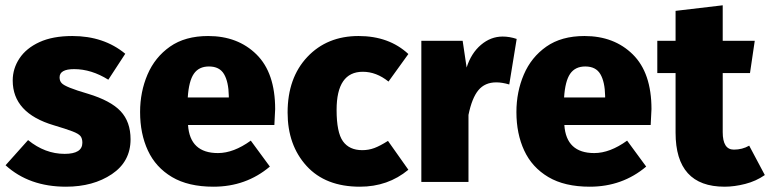

<svg xmlns="http://www.w3.org/2000/svg" viewBox="-20 -687 2908 725"><path d="M229 18Q90 18 1 -63L86 -158Q150 -106 224 -106Q291 -106 291 -148Q291 -164 284 -173Q277 -182 253.5 -191Q230 -200 183 -214Q28 -260 28 -383Q28 -428 53.5 -466.5Q79 -505 129 -528Q179 -551 253 -551Q372 -551 453 -484L389 -386Q325 -426 260 -426Q205 -426 205 -395Q205 -381 213 -373Q226 -358 312 -333Q398 -307 435.5 -267Q473 -227 473 -161Q473 -77 402.5 -29.5Q332 18 229 18Z M786 18Q691 18 629.5 -18.5Q568 -55 538.5 -118.5Q509 -182 509 -264Q509 -340 537 -405.5Q565 -471 622 -511Q679 -551 766 -551Q878 -551 948.5 -481.5Q1019 -412 1019 -275L1016 -215H690Q697 -109 803 -109Q862 -109 927 -156L999 -58Q909 18 786 18ZM844 -319V-325Q843 -378 826 -407Q809 -436 769 -436Q731 -436 712 -408.5Q693 -381 689 -319Z M1339 18Q1209 18 1137.5 -60.5Q1066 -139 1066 -262Q1066 -393 1140.5 -472Q1215 -551 1334 -551Q1449 -551 1522 -483L1447 -379Q1401 -416 1350 -416Q1251 -416 1251 -272Q1251 -187 1275 -153.5Q1299 -120 1348 -120Q1372 -120 1393.5 -128Q1415 -136 1445 -155L1522 -46Q1445 18 1339 18Z M1749 0H1571V-533H1727L1742 -432Q1759 -486 1796 -517.5Q1833 -549 1878 -549Q1904 -549 1931 -540L1903 -368Q1876 -376 1854 -376Q1811 -376 1786.5 -346.5Q1762 -317 1749 -253Z M2207 18Q2112 18 2050.5 -18.5Q1989 -55 1959.5 -118.5Q1930 -182 1930 -264Q1930 -340 1958 -405.5Q1986 -471 2043 -511Q2100 -551 2187 -551Q2299 -551 2369.5 -481.5Q2440 -412 2440 -275L2437 -215H2111Q2118 -109 2224 -109Q2283 -109 2348 -156L2420 -58Q2330 18 2207 18ZM2265 -319V-325Q2264 -378 2247 -407Q2230 -436 2190 -436Q2152 -436 2133 -408.5Q2114 -381 2110 -319Z M2716 18Q2531 18 2531 -186V-411H2462V-533H2531V-646L2709 -667V-533H2830L2812 -411H2709V-188Q2709 -122 2751 -122Q2783 -122 2809 -137L2868 -26Q2835 -3 2794 7.5Q2753 18 2716 18Z"/></svg>

Font: Trujillo ExtraBold
Style: Regular
Weight: 800
Designer: Fira Sans original fonts by bBox Type GmbH, Carrois Corporate GbR, & Edenspiekermann AG / Changes by Cristiano Sobral
Foundry: Fira Sans original fonts by bBox Type GmbH, Carrois Corporate GbR, & Edenspiekermann AG / Changes by Cristiano Sobral
Version: Version 4.301;July 28, 2020;FontCreator 13.0.0.2655 64-bit